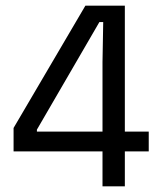

<svg xmlns="http://www.w3.org/2000/svg" viewBox="-20 -659 562 679"><path d="M342.5 0V-439.5L345 -581H331.5L110.5 -200.5V-162.5L78.5 -193.5H506V-123.5H28V-206.5L282 -639H421.5V0Z"/></svg>

Font: Anek Gurmukhi
Style: Regular
Weight: 400
Designer: Sarang Kulkarni (Gurmukhi), Yesha Goshar (Latin)
Foundry: Ek Type
Version: Version 1.003